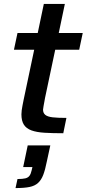

<svg xmlns="http://www.w3.org/2000/svg" viewBox="-20 -678 441 977"><path d="M302 0Q247 0 206.5 -2.5Q166 -5 140 -14.5Q114 -24 101.5 -43.5Q89 -63 89 -96Q89 -106 90.5 -117Q92 -128 94.5 -141Q97 -154 100 -169L154 -425H51L69 -510H172L203 -658H310L279 -510H401L383 -425H261L209 -179Q208 -174 206 -162Q204 -150 201.5 -137.5Q199 -125 199 -120Q199 -103 210.5 -93.5Q222 -84 248 -81Q274 -78 318 -78ZM59 279 69 233Q95 233 109 229.5Q123 226 130 216.5Q137 207 141 189L145 172H98L121 62H236L218 145Q210 186 200 212Q190 238 173.5 253Q157 268 130 273.5Q103 279 59 279Z"/></svg>

Font: Saira Thin Medium
Style: Italic
Weight: 500
Italic angle: -12°
Version: Version 1.101